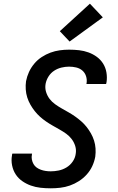

<svg xmlns="http://www.w3.org/2000/svg" viewBox="-20 -1012 640 1040"><path d="M255 8Q227 8 199.5 5Q172 2 147 -7Q122 -16 100.5 -31Q79 -46 65 -67.5Q51 -89 45.5 -116Q40 -143 45 -171Q45 -173 45.5 -175.5Q46 -178 47 -180H154Q153 -179 153 -178Q153 -177 153 -175Q150 -162 152.5 -148.5Q155 -135 161.5 -123.5Q168 -112 178.5 -104.5Q189 -97 201.5 -92.5Q214 -88 227.5 -86Q241 -84 255 -84Q276 -84 298 -88.5Q320 -93 340 -105Q360 -117 373.5 -136.5Q387 -156 390 -178Q394 -200 387.5 -221Q381 -242 368 -259Q355 -276 338 -288Q321 -300 302.5 -310.5Q284 -321 265.5 -331.5Q247 -342 229.5 -354Q212 -366 196.5 -380Q181 -394 168 -410.5Q155 -427 144.5 -445.5Q134 -464 127.5 -484.5Q121 -505 119.5 -527.5Q118 -550 121 -572Q126 -598 137 -622Q148 -646 165.5 -667Q183 -688 206 -703Q229 -718 253.5 -727Q278 -736 303.5 -739.5Q329 -743 354 -743Q382 -743 408.5 -740Q435 -737 459.5 -728Q484 -719 504.5 -704Q525 -689 538.5 -667.5Q552 -646 556.5 -619.5Q561 -593 557 -566Q556 -564 555.5 -561.5Q555 -559 555 -557H448Q448 -558 448.5 -559Q449 -560 449 -562Q452 -581 446 -599.5Q440 -618 426 -630Q412 -642 393 -646.5Q374 -651 354 -651Q334 -651 313 -646Q292 -641 273.5 -629Q255 -617 243 -598Q231 -579 227 -558Q223 -535 229.5 -514Q236 -493 248.5 -476.5Q261 -460 278.5 -447.5Q296 -435 314.5 -424.5Q333 -414 351.5 -403.5Q370 -393 387 -381Q404 -369 420 -355Q436 -341 449 -324.5Q462 -308 472.5 -289.5Q483 -271 489.5 -250.5Q496 -230 497.5 -208Q499 -186 496 -163Q491 -136 479.5 -111.5Q468 -87 449.5 -66.5Q431 -46 407.5 -31Q384 -16 358.5 -7Q333 2 306.5 5Q280 8 255 8ZM357 -787 304 -843 467 -992 537 -918Z"/></svg>

Font: Iosevka Curly SmBdEx
Style: Italic
Weight: 600
Width: 7
Italic angle: -9°
Monospace: yes
Designer: Belleve Invis
Foundry: Belleve Invis
Version: Version 11.1.0; ttfautohint (v1.8.3)